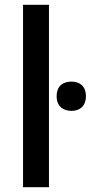

<svg xmlns="http://www.w3.org/2000/svg" viewBox="-20 -780 378 800"><path d="M184 0V-760H76V0ZM278 -440C244 -440 216 -423 216 -379C216 -336 244 -318 278 -318C310 -318 338 -336 338 -379C338 -423 310 -440 278 -440Z"/></svg>

Font: Noto Sans Thai Medium
Style: Regular
Weight: 500
Designer: Monotype Design Team
Foundry: Monotype Imaging Inc.
Version: Version 1.901